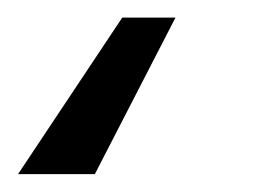

<svg xmlns="http://www.w3.org/2000/svg" viewBox="-72 12 312 215"><path d="M34.2 207H-51.8L64.9 31.7H124.5Z"/></svg>

Font: Roboto
Style: Italic
Weight: 400
Italic angle: -12°
Designer: Google
Version: Version 2.134; 2016; ttfautohint (v1.6)